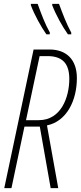

<svg xmlns="http://www.w3.org/2000/svg" viewBox="-20 -969 416 989"><path d="M330 -792H347V-801C322 -847 304 -895 284 -949H249V-942C268 -892 302 -831 330 -792ZM219 -792H236L237 -801C212 -845 193 -896 174 -949H139V-942C157 -893 192 -830 219 -792ZM2 0H39L106 -317H185L241 0H280L222 -323C323 -344 376 -450 376 -567C376 -664 320 -714 235 -714H153ZM180 -350H114L184 -680H225C299 -680 337 -644 337 -563C337 -467 294 -350 180 -350Z"/></svg>

Font: Noto Sans ExtraCondensed ExtraLight
Style: Italic
Weight: 200
Width: 2
Italic angle: -12°
Designer: Monotype Design Team
Foundry: Monotype Imaging Inc.
Version: Version 2.013